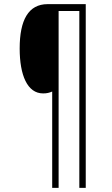

<svg xmlns="http://www.w3.org/2000/svg" viewBox="-20 -780 540 927"><path d="M394 127V-760H210C117 -760 75 -683 75 -546C75 -417 112 -329 188 -329C206 -329 218 -332 232 -338V127H263V-727H363V127Z"/></svg>

Font: Noto Sans Georgian Condensed ExtraLight
Style: Regular
Weight: 200
Width: 3
Designer: Monotype Design Team, Akaki Razmadze
Foundry: Google LLC
Version: Version 2.005